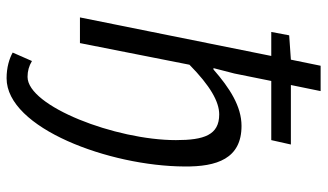

<svg xmlns="http://www.w3.org/2000/svg" viewBox="-220 -532 969 568"><g transform="rotate(90 264.0 -247.5)"><path d="M211 217C359 217 471 -88 472 -309C473 -405 449 -478 352 -478C294 -478 240 -443 185 -395H181L197 -457L219 -566H394L407 -624H231L249 -712H174L156 -624L84 -619L74 -566H145L31 0H107L171 -324C233 -385 280 -412 318 -412C379 -412 394 -367 394 -284C394 -106 294 155 207 155C190 155 175 151 160 142L135 199C153 209 179 217 211 217Z"/></g></svg>

Font: Source Sans Pro
Style: Italic
Weight: 400
Italic angle: -11°
Designer: Paul D. Hunt
Foundry: Adobe Systems Incorporated
Version: Version 3.006;hotconv 1.0.111;makeotfexe 2.5.65597